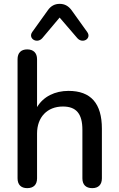

<svg xmlns="http://www.w3.org/2000/svg" viewBox="-20 -968 616 995"><path d="M289 -877 381 -770C409 -739 456 -769 432 -802L351 -915C334 -938 314 -948 289 -948C265 -948 244 -938 228 -915L147 -802C124 -769 171 -739 199 -770ZM121 7C154 7 172 -11 172 -44V-276C172 -361 225 -416 306 -416C375 -416 407 -379 407 -295V-44C407 -11 425 7 458 7C490 7 508 -11 508 -44V-301C508 -432 451 -497 335 -497C265 -497 205 -468 172 -413V-661C172 -694 153 -712 121 -712C89 -712 71 -694 71 -661V-44C71 -11 89 7 121 7Z"/></svg>

Font: Nunito SemiBold
Style: Regular
Weight: 600
Designer: Vernon Adams
Foundry: Vernon Adams
Version: Version 3.602